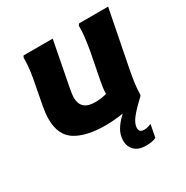

<svg xmlns="http://www.w3.org/2000/svg" viewBox="-174 -691 1022 1056"><g transform="rotate(-30 337.0 -163.5)"><path d="M62 -174Q62 -191 64 -210.5Q66 -230 70 -252L95 -383Q102 -417 107.5 -459Q113 -501 112 -536L118 -547H303L246 -252Q244 -238 242.5 -226.5Q241 -215 241 -206Q241 -169 262.5 -148Q284 -127 335 -127Q352 -127 370 -129.5Q388 -132 405 -137Q405 -155 407.5 -174Q410 -193 414 -214L447 -383Q453 -417 458.5 -459Q464 -501 463 -536L470 -547H655L584 -186Q577 -150 571.5 -110.5Q566 -71 566 -36L559 -28Q529 -17 488 -8Q447 1 403 6.5Q359 12 319 12Q196 12 129 -30Q62 -72 62 -174ZM519 208Q505 215 488.5 217.5Q472 220 454 220Q408 220 383 196Q358 172 358 135Q358 97 376.5 66.5Q395 36 422 10.5Q449 -15 475 -36L559 -28Q509 18 483.5 51Q458 84 458 111Q458 139 489 139Q508 139 530 130H534Z"/></g></svg>

Font: Kufam
Style: Bold Italic
Weight: 700
Italic angle: -11°
Designer: Artur Schmal
Foundry: Original Type
Version: Version 1.301; ttfautohint (v1.8.3)